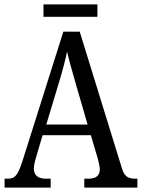

<svg xmlns="http://www.w3.org/2000/svg" viewBox="-20 -859 649 879"><path d="M179 -782H426V-839H179ZM1 0H212V-41H190C152 -41 135 -58 135 -88C135 -103 141 -126 146 -142L175 -240H396L427 -135C432 -116 437 -95 437 -83C437 -56 420 -41 386 -41H366V0H609V-41H600C565 -41 549 -52 538 -89L345 -714H270L82 -119C61 -55 48 -41 16 -41H1ZM192 -289 251 -485C267 -538 279 -583 287 -623C296 -583 310 -535 327 -475L381 -289Z"/></svg>

Font: Noto Serif Bengali Condensed
Style: Regular
Weight: 400
Width: 3
Designer: Juan Bruce, Universal Thirst, Indian Type Foundry and the Monotype Design Team.
Foundry: Monotype Imaging Inc.
Version: Version 2.003